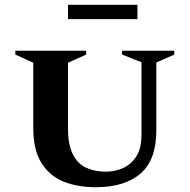

<svg xmlns="http://www.w3.org/2000/svg" viewBox="-20 -772 792 802"><path d="M380 10Q304 10 245.5 -13.5Q187 -37 153 -91.5Q119 -146 119 -237V-510L44 -544V-560H340V-544L264 -510V-236Q264 -168 284 -128Q304 -88 339.5 -71.5Q375 -55 421 -55Q462 -55 496 -71Q530 -87 550.5 -120.5Q571 -154 571 -209V-512L490 -544V-560H708V-544L633 -511V-227Q633 -104 567 -47Q501 10 380 10ZM264 -692V-752H554V-692Z"/></svg>

Font: Spectral SC
Style: Bold
Weight: 700
Designer: Jean-Baptiste Levee
Foundry: Production Type
Version: Version 2.001